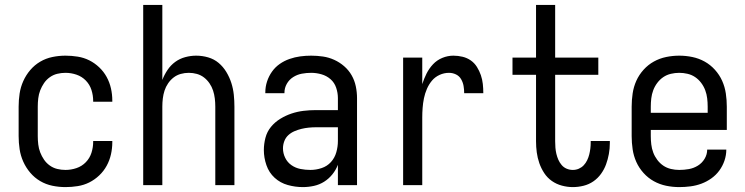

<svg xmlns="http://www.w3.org/2000/svg" viewBox="-20 -755 3040 783"><path d="M247 8Q220 8 193.5 2.5Q167 -3 144 -16.5Q121 -30 103.5 -50.5Q86 -71 75 -95.5Q64 -120 60 -146.5Q56 -173 56 -200V-320Q56 -347 60 -373.5Q64 -400 75 -424.5Q86 -449 103.5 -469.5Q121 -490 144 -503.5Q167 -517 193.5 -522.5Q220 -528 247 -528Q272 -528 297 -524Q322 -520 344 -509Q366 -498 384.5 -480.5Q403 -463 415 -441Q427 -419 432.5 -394.5Q438 -370 438 -345V-340H360V-343Q360 -366 353 -388Q346 -410 330 -426.5Q314 -443 292 -450.5Q270 -458 247 -458Q230 -458 213.5 -454Q197 -450 183 -440Q169 -430 159.5 -416Q150 -402 144 -386.5Q138 -371 136 -354Q134 -337 134 -320V-200Q134 -183 136 -166Q138 -149 144 -133.5Q150 -118 159.5 -104Q169 -90 183 -80Q197 -70 213.5 -66Q230 -62 247 -62Q270 -62 292 -69.5Q314 -77 330 -93.5Q346 -110 353 -132Q360 -154 360 -177V-180H438V-175Q438 -150 432.5 -125.5Q427 -101 415 -79Q403 -57 384.5 -39.5Q366 -22 344 -11Q322 0 297 4Q272 8 247 8Z M564 0V-735H642V-429Q650 -450 663 -469.5Q676 -489 694.5 -502.5Q713 -516 735.5 -522Q758 -528 780 -528Q805 -528 829 -521Q853 -514 871.5 -498.5Q890 -483 903 -461.5Q916 -440 923.5 -416.5Q931 -393 933.5 -368.5Q936 -344 936 -320V0H858V-320Q858 -337 856 -353.5Q854 -370 849 -385.5Q844 -401 834.5 -415Q825 -429 812 -439Q799 -449 783 -453.5Q767 -458 750 -458Q733 -458 717 -453.5Q701 -449 688 -439Q675 -429 665.5 -415Q656 -401 651 -385.5Q646 -370 644 -353.5Q642 -337 642 -320V0Z M1215 8Q1184 8 1153.5 -0.5Q1123 -9 1100 -30Q1077 -51 1066.5 -81.5Q1056 -112 1056 -143Q1056 -168 1062.5 -193Q1069 -218 1085 -237.5Q1101 -257 1123 -270.5Q1145 -284 1169 -292Q1193 -300 1218 -303Q1243 -306 1269 -306H1358V-355Q1358 -376 1351 -397Q1344 -418 1328 -432Q1312 -446 1291 -452Q1270 -458 1249 -458Q1230 -458 1211 -454.5Q1192 -451 1175.5 -440.5Q1159 -430 1149.5 -413Q1140 -396 1140 -377V-375H1062V-378Q1062 -401 1069 -422.5Q1076 -444 1089 -462.5Q1102 -481 1120.5 -494Q1139 -507 1160.5 -514.5Q1182 -522 1204 -525Q1226 -528 1249 -528Q1273 -528 1297 -524.5Q1321 -521 1343 -511Q1365 -501 1383.5 -485Q1402 -469 1414 -448Q1426 -427 1431 -403Q1436 -379 1436 -355V0H1358V-83Q1350 -62 1335.5 -44Q1321 -26 1302 -14Q1283 -2 1260.5 3Q1238 8 1215 8ZM1246 -62Q1269 -62 1291.5 -69.5Q1314 -77 1329.5 -94Q1345 -111 1351.5 -134Q1358 -157 1358 -180V-236H1269Q1254 -236 1239 -234.5Q1224 -233 1209.5 -229.5Q1195 -226 1181 -220Q1167 -214 1156 -204Q1145 -194 1139.5 -179.5Q1134 -165 1134 -150Q1134 -130 1143 -111.5Q1152 -93 1168.5 -81.5Q1185 -70 1205 -66Q1225 -62 1246 -62Z M1624 0V-520H1702V-412Q1709 -434 1719.5 -455Q1730 -476 1746 -493Q1762 -510 1784 -519Q1806 -528 1829 -528Q1848 -528 1866.5 -523.5Q1885 -519 1900 -508.5Q1915 -498 1925 -482Q1935 -466 1941 -448.5Q1947 -431 1949 -412.5Q1951 -394 1951 -375H1873Q1873 -390 1870.5 -404.5Q1868 -419 1860.5 -432Q1853 -445 1839.5 -451.5Q1826 -458 1811 -458Q1791 -458 1772.5 -449.5Q1754 -441 1741.5 -426Q1729 -411 1721 -392.5Q1713 -374 1709 -354.5Q1705 -335 1703.5 -315Q1702 -295 1702 -276V0Z M2316 8Q2294 8 2271.5 2Q2249 -4 2230.5 -17Q2212 -30 2199.5 -49Q2187 -68 2179.5 -89.5Q2172 -111 2169 -133.5Q2166 -156 2166 -179V-450H2070V-520H2166V-735H2244V-520H2420V-450H2244V-179Q2244 -166 2245 -153Q2246 -140 2249 -127.5Q2252 -115 2257 -103.5Q2262 -92 2270.5 -82Q2279 -72 2291 -67Q2303 -62 2316 -62Q2329 -62 2340.5 -67Q2352 -72 2360.5 -81Q2369 -90 2374.5 -101.5Q2380 -113 2383 -125Q2386 -137 2387.5 -149.5Q2389 -162 2389 -174V-180H2467V-171Q2467 -149 2463 -127Q2459 -105 2451.5 -84.5Q2444 -64 2431 -46Q2418 -28 2400 -15.5Q2382 -3 2360 2.5Q2338 8 2316 8Z M2750 8Q2723 8 2696.5 2.5Q2670 -3 2646.5 -16Q2623 -29 2604.5 -49.5Q2586 -70 2575 -94.5Q2564 -119 2560 -146Q2556 -173 2556 -200V-320Q2556 -347 2560 -374Q2564 -401 2575 -425.5Q2586 -450 2604.5 -470.5Q2623 -491 2646.5 -504Q2670 -517 2696.5 -522.5Q2723 -528 2750 -528Q2777 -528 2803.5 -522.5Q2830 -517 2853.5 -504Q2877 -491 2895.5 -470.5Q2914 -450 2925 -425.5Q2936 -401 2940 -374Q2944 -347 2944 -320V-225H2634V-200Q2634 -183 2636 -166Q2638 -149 2644 -133Q2650 -117 2660.5 -103Q2671 -89 2685 -79.5Q2699 -70 2716 -66Q2733 -62 2750 -62Q2770 -62 2789.5 -65.5Q2809 -69 2826 -79.5Q2843 -90 2853.5 -107.5Q2864 -125 2864 -145H2942Q2942 -122 2934.5 -100Q2927 -78 2913.5 -59.5Q2900 -41 2881 -27.5Q2862 -14 2840.5 -6Q2819 2 2796 5Q2773 8 2750 8ZM2866 -295V-320Q2866 -337 2864 -354Q2862 -371 2856 -387Q2850 -403 2839.5 -417Q2829 -431 2815 -440.5Q2801 -450 2784 -454Q2767 -458 2750 -458Q2733 -458 2716 -454Q2699 -450 2685 -440.5Q2671 -431 2660.5 -417Q2650 -403 2644 -387Q2638 -371 2636 -354Q2634 -337 2634 -320V-295Z"/></svg>

Font: Iosevka MaddieWtf
Style: Regular
Weight: 400
Monospace: yes
Designer: Belleve Invis
Foundry: Belleve Invis
Version: Version 31.3.0; ttfautohint (v1.8.3)